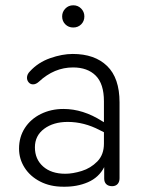

<svg xmlns="http://www.w3.org/2000/svg" viewBox="-20 -698 533 726"><path d="M52 -136Q52 -180 74 -214Q96 -248 134.5 -267Q173 -286 220 -286Q294 -286 366 -240L373 -236V-315Q373 -381 342 -412Q311 -443 256 -443Q185 -443 127 -389Q116 -379 105 -379Q95 -379 88.5 -386.5Q82 -394 82 -404Q82 -417 93 -428Q124 -462 169.5 -478Q215 -494 255 -494Q338 -494 385 -448.5Q432 -403 432 -311V-24Q432 -10 424.5 -2Q417 6 404 6Q390 6 382 -1.5Q374 -9 374 -23V-66Q354 -27 312.5 -9Q271 9 219 8Q170 8 132 -11.5Q94 -31 73 -64Q52 -97 52 -136ZM227 -41Q255 -41 289 -51.5Q323 -62 348 -87.5Q373 -113 373 -155V-198L357 -206Q298 -237 236 -237Q182 -237 147 -211Q112 -185 112 -141Q112 -96 143 -68.5Q174 -41 227 -41ZM215 -636Q215 -653 227 -665.5Q239 -678 257 -678Q275 -678 287 -665.5Q299 -653 299 -636Q299 -618 287 -606Q275 -594 257 -594Q239 -594 227 -606Q215 -618 215 -636Z"/></svg>

Font: SN Pro Light
Style: Regular
Weight: 300
Designer: Tobias Whetton
Foundry: Supernotes
Version: Version 1.002